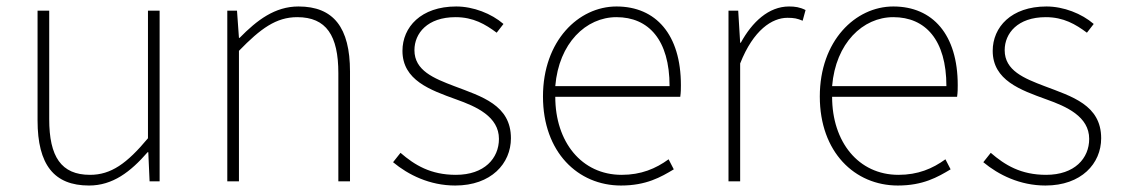

<svg xmlns="http://www.w3.org/2000/svg" viewBox="-20 -560 3461 593"><path d="M255 13C328 13 383 -29 436 -90H438L442 0H473V-527H437V-133C372 -55 323 -20 258 -20C169 -20 132 -76 132 -192V-527H96V-188C96 -51 147 13 255 13Z M682 0H718V-403C785 -472 833 -507 898 -507C988 -507 1025 -450 1025 -334V0H1061V-339C1061 -475 1010 -540 902 -540C829 -540 774 -498 720 -443H718L712 -527H682Z M1386 13C1497 13 1558 -55 1558 -133C1558 -236 1467 -262 1383 -294C1320 -318 1260 -342 1260 -405C1260 -457 1300 -507 1387 -507C1442 -507 1479 -485 1514 -459L1535 -486C1498 -518 1442 -540 1389 -540C1280 -540 1223 -476 1223 -403C1223 -312 1309 -282 1389 -253C1451 -231 1521 -200 1521 -131C1521 -71 1476 -20 1388 -20C1310 -20 1261 -50 1217 -88L1194 -59C1241 -20 1307 13 1386 13Z M1898 13C1976 13 2021 -13 2061 -37L2045 -68C2005 -39 1960 -20 1900 -20C1776 -20 1695 -122 1695 -261H2081C2083 -275 2083 -286 2083 -297C2083 -453 2006 -540 1884 -540C1767 -540 1657 -434 1657 -262C1657 -90 1765 13 1898 13ZM1695 -294C1706 -427 1790 -507 1884 -507C1983 -507 2048 -437 2048 -294Z M2230 0H2266V-364C2307 -468 2365 -505 2412 -505C2433 -505 2442 -503 2459 -496L2468 -529C2450 -538 2435 -540 2417 -540C2354 -540 2303 -492 2268 -428H2266L2260 -527H2230Z M2753 13C2831 13 2876 -13 2916 -37L2900 -68C2860 -39 2815 -20 2755 -20C2631 -20 2550 -122 2550 -261H2936C2938 -275 2938 -286 2938 -297C2938 -453 2861 -540 2739 -540C2622 -540 2512 -434 2512 -262C2512 -90 2620 13 2753 13ZM2550 -294C2561 -427 2645 -507 2739 -507C2838 -507 2903 -437 2903 -294Z M3209 13C3320 13 3381 -55 3381 -133C3381 -236 3290 -262 3206 -294C3143 -318 3083 -342 3083 -405C3083 -457 3123 -507 3210 -507C3265 -507 3302 -485 3337 -459L3358 -486C3321 -518 3265 -540 3212 -540C3103 -540 3046 -476 3046 -403C3046 -312 3132 -282 3212 -253C3274 -231 3344 -200 3344 -131C3344 -71 3299 -20 3211 -20C3133 -20 3084 -50 3040 -88L3017 -59C3064 -20 3130 13 3209 13Z"/></svg>

Font: Harano Aji Gothic TW ExtraLight
Style: Regular
Weight: 250
Foundry: Masamichi Hosoda
Version: HaranoAjiGothicTW-ExtraLight version 20230610;ttx 4.39.4